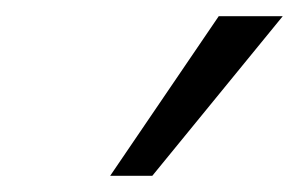

<svg xmlns="http://www.w3.org/2000/svg" viewBox="-20 -726 369 237"><path d="M250 -706H329L168 -509H116Z"/></svg>

Font: LXGW Bright GB
Style: Italic
Weight: 400
Italic angle: -12°
Designer: Christian Thalmann (Catharsis Fonts)
Foundry: LXGW / Christian Thalmann (Catharsis Fonts) / Fontworks Inc.
Version: Version 5.510